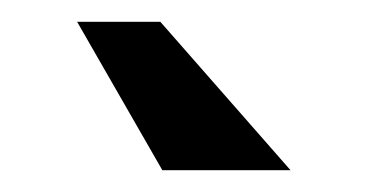

<svg xmlns="http://www.w3.org/2000/svg" viewBox="-20 -704 337 176"><path d="M127 -684H50.7L128.8 -548H246.3Z"/></svg>

Font: Din Kursivschrift
Style: Extended Italic
Weight: 400
Version: Version 1.089